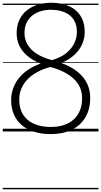

<svg xmlns="http://www.w3.org/2000/svg" viewBox="-20 -956 736 1396"><path d="M348 19Q281 19 228 2Q175 -15 137.5 -47Q100 -79 80.5 -125Q61 -171 61 -230Q61 -270 74 -309Q87 -348 113.5 -383Q140 -418 180 -446Q220 -474 275 -494Q217 -517 178 -550.5Q139 -584 120 -625.5Q101 -667 101 -714Q101 -770 121 -812Q141 -854 176 -881.5Q211 -909 256.5 -922.5Q302 -936 352 -936Q402 -936 446.5 -924Q491 -912 524.5 -886Q558 -860 577 -819.5Q596 -779 596 -723Q596 -692 586.5 -660Q577 -628 556.5 -598Q536 -568 503.5 -542.5Q471 -517 426 -498Q497 -472 544 -434Q591 -396 613.5 -348Q636 -300 636 -245Q636 -183 616.5 -134.5Q597 -86 559.5 -51.5Q522 -17 469 1Q416 19 348 19ZM350 -33Q403 -33 445 -47Q487 -61 516.5 -88Q546 -115 561.5 -154Q577 -193 577 -243Q577 -300 549 -343.5Q521 -387 469.5 -418.5Q418 -450 346 -469Q293 -455 251 -432Q209 -409 180 -379Q151 -349 135.5 -312Q120 -275 120 -232Q120 -184 135.5 -147Q151 -110 181 -84.5Q211 -59 253.5 -46Q296 -33 350 -33ZM357 -519Q419 -536 459 -567.5Q499 -599 519 -639.5Q539 -680 539 -724Q539 -767 524 -798Q509 -829 482 -848.5Q455 -868 421 -876.5Q387 -885 350 -885Q312 -885 277.5 -875Q243 -865 216 -844Q189 -823 173.5 -791Q158 -759 158 -715Q158 -672 179.5 -633.5Q201 -595 245.5 -566Q290 -537 357 -519ZM0 410H696V420H0ZM0 -20H696V0H0ZM0 -505H696V-500H0ZM0 -930H696V-920H0Z"/></svg>

Font: Playwrite DE Grund Guides
Style: Regular
Weight: 400
Designer: Veronika Burian, José Scaglione
Foundry: TypeTogether
Version: Version 1.003